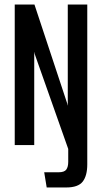

<svg xmlns="http://www.w3.org/2000/svg" viewBox="-20 -640 450 847"><path d="M186 187 175 120H238Q264 120 272.5 108Q281 96 281 74V17L133 -402L132 -409H131V0H45V-620H132L277 -182L278 -176L279 -175V-620H365V85Q365 135 345 161Q325 187 272 187Z"/></svg>

Font: Smooch Sans Thin SemiBold
Style: Regular
Weight: 600
Version: Version 1.010